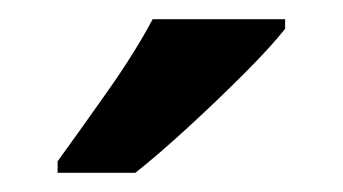

<svg xmlns="http://www.w3.org/2000/svg" viewBox="-20 -786 357 200"><path d="M277 -756Q262 -737 234 -709Q206 -681 175.5 -653Q145 -625 121 -606H40V-618Q64 -651 92.5 -691.5Q121 -732 139 -766H277Z"/></svg>

Font: Noto Sans Sinhala SemiCondensed SemiBold
Style: Regular
Weight: 600
Width: 4
Designer: Jelle Bosma - Monotype Design Team
Foundry: Monotype Imaging Inc.
Version: Version 2.006; ttfautohint (v1.8.4.7-5d5b)